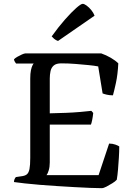

<svg xmlns="http://www.w3.org/2000/svg" viewBox="-20 -983 706 1003"><path d="M511 0Q488 0 451 -1.5Q414 -3 369 -5.5Q324 -8 277.5 -11Q231 -14 187.5 -17.5Q144 -21 109 -25Q74 -29 53 -32Q53 -40 56 -47Q59 -54 63 -58L90 -62Q110 -64 120 -72Q130 -80 134 -100Q138 -120 138 -158V-572Q138 -599 141.5 -615.5Q145 -632 149.5 -641Q154 -650 156 -651H64Q61 -655 57.5 -660.5Q54 -666 53 -673Q58 -679 70 -686Q82 -693 94.5 -698.5Q107 -704 113 -704H509Q535 -695 559 -681Q583 -667 598 -652Q595 -593 585.5 -549.5Q576 -506 570 -485Q552 -485 537.5 -488.5Q523 -492 516 -495L493 -636Q473 -640 442 -643Q411 -646 374.5 -649Q338 -652 300 -652Q274 -652 261 -641Q248 -630 244 -611.5Q240 -593 240 -573V-391Q286 -392 324.5 -393.5Q363 -395 396.5 -398Q430 -401 457 -404L467 -393Q465 -373 461.5 -356Q458 -339 455 -332H240V-134Q240 -111 234.5 -93Q229 -75 223 -68H495L550 -233Q568 -233 583 -227.5Q598 -222 603 -218Q603 -191 601 -159.5Q599 -128 596.5 -97.5Q594 -67 590 -44Q582 -35 566.5 -25.5Q551 -16 536 -8Q521 0 511 0ZM283 -769Q271 -773 262.5 -780.5Q254 -788 250 -793Q286 -843 319.5 -881Q353 -919 378 -941Q403 -963 412 -963Q420 -963 433 -953.5Q446 -944 457.5 -929.5Q469 -915 474 -901Z"/></svg>

Font: Texturina 12pt
Style: Regular
Weight: 400
Designer: Guillermo Torres Carreño
Foundry: Omnibus-Type
Version: Version 1.002